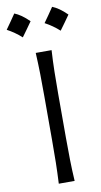

<svg xmlns="http://www.w3.org/2000/svg" viewBox="-145 -1029 566 1075"><g transform="rotate(-10 138.5 -491.0)"><path d="M98.3 0H188.4Q184.6 -62.4 183.5 -120.1Q182.3 -177.8 182.3 -246.5V-495.5Q182.3 -565 183.5 -623Q184.6 -680.9 188.4 -743.5H98.3Q101.5 -680.9 102.6 -623Q103.6 -565 103.6 -495.5V-246.5Q103.6 -177.8 102.6 -120.1Q101.5 -62.4 98.3 0ZM233.4 -981.8Q218.8 -960.3 204.9 -940.1Q190.9 -920 176 -899.2Q197.7 -887.6 218.5 -873.1Q239.3 -858.6 257.5 -841.8Q272.9 -862.5 287.4 -882.9Q301.9 -903.2 316 -923.3Q293.1 -945.9 272.7 -960.2Q252.3 -974.4 233.4 -981.8ZM18.2 -981.8Q3.6 -960.3 -10.4 -940.1Q-24.4 -920 -39.3 -899.2Q-17.5 -887.6 3.2 -873.1Q24 -858.6 42.3 -841.8Q57.6 -862.5 72.1 -882.9Q86.6 -903.2 100.8 -923.3Q77.9 -945.9 57.5 -960.2Q37 -974.4 18.2 -981.8Z"/></g></svg>

Font: Pinar-VF
Style: Regular
Weight: 300
Designer: Amin Abedi
Version: Version 3.0